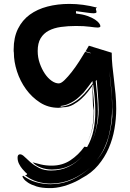

<svg xmlns="http://www.w3.org/2000/svg" viewBox="-20 -625 665 983"><path d="M444 -352V-354L418 -362L435 -391L552 -355Q552 -322 555.5 -287.5Q559 -253 563.5 -217Q568 -181 571.5 -143.5Q575 -106 575 -68Q575 -17 566 35Q557 87 536.5 134Q516 181 482.5 221Q449 261 399 287Q372 305 329.5 320.5Q287 336 246 338H234Q194 338 167 329.5Q140 321 124 310.5Q108 300 101.5 290.5Q95 281 95 279Q95 275 99 275Q130 298 166 308Q202 318 238 318Q299 318 351 294Q401 270 441 234Q401 269 350 292Q298 315 239 315Q204 315 170.5 305Q137 295 108 272Q111 272 115 270.5Q119 269 119 265L111 258Q104 251 94.5 240Q85 229 77.5 214Q70 199 70 182Q70 165 83 165Q93 165 106 178Q119 191 137 206.5Q155 222 180.5 235Q206 248 241 248Q291 248 331 228.5Q371 209 401 175Q372 207 333.5 225Q295 243 246 243Q216 243 189.5 233Q163 223 147 206Q164 211 189.5 217Q215 223 245 223Q299 223 340.5 195.5Q382 168 412 126L426 128Q449 88 458.5 42.5Q468 -3 468 -53Q468 -87 465 -122Q462 -157 457 -193L452 -186Q457 -151 459.5 -117.5Q462 -84 462 -52Q462 -12 454 27.5Q446 67 429 100Q446 65 453 25.5Q460 -14 460 -59Q455 -85 455 -111Q455 -137 453 -163L451 -183Q444 -173 430 -155Q416 -137 397 -119.5Q378 -102 354.5 -89Q331 -76 305 -76L280 -73Q227 -73 185 -100Q143 -127 113 -168.5Q83 -210 67 -259.5Q51 -309 51 -355Q50 -360 50 -363V-372Q50 -433 72 -477.5Q94 -522 132.5 -550Q171 -578 223 -591.5Q275 -605 335 -605Q405 -605 477 -586Q471 -584 471 -579Q471 -575 472.5 -571.5Q474 -568 474 -564V-562Q471 -557 460 -557Q449 -557 428 -560Q407 -563 369 -568V-556Q403 -552 427 -543.5Q451 -535 466 -525Q481 -515 487.5 -506Q494 -497 494 -491Q494 -487 489.5 -485.5Q485 -484 480 -484Q469 -484 440.5 -488Q412 -492 369 -492Q328 -492 292 -487Q256 -482 229.5 -468Q203 -454 188 -429Q173 -404 173 -364Q173 -331 183.5 -301Q194 -271 209.5 -248Q225 -225 244 -211.5Q263 -198 281 -198Q293 -198 310.5 -215Q328 -232 347.5 -257Q367 -282 385 -310Q403 -338 416 -360ZM408 -151Q398 -141 386 -129.5Q374 -118 359.5 -108.5Q345 -99 327 -91.5Q309 -84 288 -82L295 -79Q325 -83 350 -96.5Q375 -110 394.5 -128Q414 -146 429 -165Q444 -184 455 -198L453 -210Q444 -197 431.5 -181Q419 -165 408 -151ZM481 -54Q481 -10 472 32Q463 72 447 107Q464 71 474 28Q485 -16 485 -62Q485 -85 483.5 -109Q482 -133 480 -157L475 -216L470 -210Q474 -171 477.5 -132Q481 -93 481 -54ZM555 -60Q555 -113 550.5 -163Q546 -213 540 -262Q544 -216 549 -170.5Q554 -125 554 -77Q554 -44 550.5 -7.5Q547 29 538 65Q529 101 513 135Q498 167 475 195Q515 149 532 91Q550 31 555 -28Z"/></svg>

Font: Finger Paint
Style: Regular
Weight: 400
Designer: Ralph du Carrois
Foundry: Ralph du Carrois
Version: Version 1.001